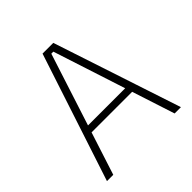

<svg xmlns="http://www.w3.org/2000/svg" viewBox="-172 -772 904 904"><g transform="rotate(-45 280.0 -319.5)"><path d="M33.5 0 243.5 -639H315L526 0H484L286 -609.5H272.5L75.5 0ZM133 -213.5V-248.5H426V-213.5Z"/></g></svg>

Font: Anek Odia ExtraLight
Style: Regular
Weight: 250
Designer: Yesha Goshar & Mahesh Sahu (Odia), Yesha Goshar (Latin)
Foundry: Ek Type
Version: Version 1.003